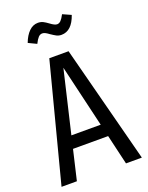

<svg xmlns="http://www.w3.org/2000/svg" viewBox="-164 -976 815 1058"><g transform="rotate(-20 243.5 -447.0)"><path d="M386 0 345 -175H139L98 0H8L187 -689H300L479 0ZM156 -248H328L242 -613ZM235 -813Q226 -820 216 -825.5Q206 -831 197 -831Q184 -831 174 -820.5Q164 -810 152 -786L104 -809Q119 -849 142 -871.5Q165 -894 194 -894Q211 -894 224 -887.5Q237 -881 253 -869Q278 -850 292 -850Q304 -850 314 -860Q324 -870 336 -893L385 -871Q356 -787 295 -787Q279 -787 266.5 -793.5Q254 -800 235 -813Z"/></g></svg>

Font: Fira Sans Extra Condensed
Style: Regular
Weight: 400
Width: 1
Designer: Carrois Corporate & Edenspiekermann AG
Foundry: Carrois Corporate GbR & Edenspiekermann AG
Version: Version 4.203